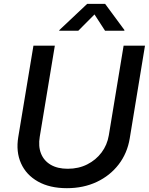

<svg xmlns="http://www.w3.org/2000/svg" viewBox="-20 -964 774 995"><path d="M326.7 11.2Q237.8 11.2 176.8 -23.2Q115.7 -57.6 88.9 -117.7Q62 -177.7 74.7 -253.9L153.3 -727.5H264.2L186 -255.4Q177.7 -205.6 192.6 -168.2Q207.5 -130.9 242.9 -110.1Q278.3 -89.4 331.1 -89.4Q387.2 -89.4 432.1 -112.1Q477.1 -134.8 506.3 -173.8Q535.6 -212.9 543.9 -262.7L620.6 -727.5H731.4L652.3 -246.6Q639.6 -169.9 595 -111.8Q550.3 -53.7 481.4 -21.2Q412.6 11.2 326.7 11.2ZM385.7 -804.7H286.6L287.6 -808.1L431.6 -943.8H524.9L625 -808.1L624 -804.7H524.4L469.7 -889.2Z"/></svg>

Font: Inter 17pt Medium
Style: Italic
Weight: 500
Italic angle: -9.3988°
Version: Version 4.001;git-66647c0bb